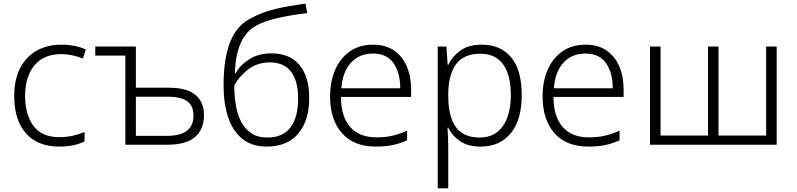

<svg xmlns="http://www.w3.org/2000/svg" viewBox="-20 -784 4315 1040"><path d="M301 10Q184 10 120.5 -62Q57 -134 57 -263Q57 -353 89 -415Q121 -477 178.5 -509.5Q236 -542 313 -542Q351 -542 385 -535Q419 -528 445 -516L429 -467Q402 -478 371 -484.5Q340 -491 312 -491Q217 -491 166.5 -430Q116 -369 116 -264Q116 -164 161 -102.5Q206 -41 301 -41Q340 -41 375 -49Q410 -57 438 -69V-18Q412 -5 378.5 2.5Q345 10 301 10Z M716 -532V-309H893Q992 -309 1038.5 -270Q1085 -231 1085 -160Q1085 -85 1037 -42.5Q989 0 886 0H659V-483H496V-532ZM890 -260H716V-48H884Q1028 -48 1028 -158Q1028 -211 994 -235.5Q960 -260 890 -260Z M1191 -320Q1191 -474 1230 -564.5Q1269 -655 1349 -690Q1403 -719 1474.5 -736Q1546 -753 1635 -764L1644 -713Q1552 -702 1481 -685.5Q1410 -669 1368 -645Q1316 -618 1286 -555Q1256 -492 1252 -387H1256Q1281 -432 1331 -463.5Q1381 -495 1449 -495Q1550 -495 1602.5 -431.5Q1655 -368 1655 -254Q1655 -132 1596 -61Q1537 10 1424 10Q1344 10 1292 -32.5Q1240 -75 1215.5 -149.5Q1191 -224 1191 -320ZM1429 -39Q1512 -39 1553.5 -94Q1595 -149 1595 -250Q1595 -345 1556.5 -395.5Q1518 -446 1442 -446Q1374 -446 1325 -408.5Q1276 -371 1249 -322Q1249 -268 1257 -217.5Q1265 -167 1285 -127Q1305 -87 1340 -63Q1375 -39 1429 -39Z M2001 -542Q2069 -542 2114.5 -510.5Q2160 -479 2183.5 -424Q2207 -369 2207 -298V-259H1827Q1827 -153 1876.5 -96.5Q1926 -40 2018 -40Q2067 -40 2104 -48.5Q2141 -57 2185 -76V-24Q2145 -6 2106 2Q2067 10 2016 10Q1896 10 1832 -63Q1768 -136 1768 -262Q1768 -343 1795.5 -406Q1823 -469 1875 -505.5Q1927 -542 2001 -542ZM2000 -494Q1927 -494 1881.5 -445Q1836 -396 1829 -306H2148Q2148 -390 2111.5 -442Q2075 -494 2000 -494Z M2590 -542Q2692 -542 2749 -473Q2806 -404 2806 -269Q2806 -134 2746.5 -62Q2687 10 2584 10Q2514 10 2471 -20Q2428 -50 2408 -92H2404Q2406 -67 2407 -37.5Q2408 -8 2408 17V236H2351V-532H2398L2405 -433H2408Q2428 -476 2472 -509Q2516 -542 2590 -542ZM2582 -493Q2493 -493 2451 -437Q2409 -381 2408 -276V-266Q2408 -152 2449.5 -95.5Q2491 -39 2578 -39Q2660 -39 2703.5 -100.5Q2747 -162 2747 -270Q2747 -377 2705.5 -435Q2664 -493 2582 -493Z M3152 -542Q3220 -542 3265.5 -510.5Q3311 -479 3334.5 -424Q3358 -369 3358 -298V-259H2978Q2978 -153 3027.5 -96.5Q3077 -40 3169 -40Q3218 -40 3255 -48.5Q3292 -57 3336 -76V-24Q3296 -6 3257 2Q3218 10 3167 10Q3047 10 2983 -63Q2919 -136 2919 -262Q2919 -343 2946.5 -406Q2974 -469 3026 -505.5Q3078 -542 3152 -542ZM3151 -494Q3078 -494 3032.5 -445Q2987 -396 2980 -306H3299Q3299 -390 3262.5 -442Q3226 -494 3151 -494Z M4187 -532V0H3501V-532H3558V-50H3815V-532H3872V-50H4130V-532Z"/></svg>

Font: RS Noto Sans Light
Style: Regular
Weight: 300
Designer: Monotype Design Team
Foundry: Monotype Imaging Inc.
Version: Version 3.10